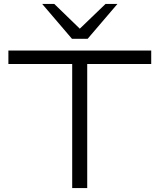

<svg xmlns="http://www.w3.org/2000/svg" viewBox="-20 -964 818 984"><path d="M350 0V-636H23V-705H755V-636H427V0ZM349 -765 196 -944H258L389 -817L521 -944H582L429 -765Z"/></svg>

Font: Nunito Sans 7pt Expanded Light
Style: Regular
Weight: 300
Width: 7
Designer: Vernon Adams
Foundry: Vernon Adams
Version: Version 3.101;gftools[0.9.27]